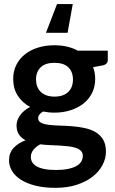

<svg xmlns="http://www.w3.org/2000/svg" viewBox="-20 -745 568 946"><path d="M248.5 -269Q271.5 -269 288.5 -275.2Q305.5 -281.5 316.8 -292.5Q328 -303.5 333.8 -319Q339.5 -334.5 339.5 -353Q339.5 -391 316.8 -413.2Q294 -435.5 248.5 -435.5Q203 -435.5 180.2 -413.2Q157.5 -391 157.5 -353Q157.5 -335 163.2 -319.5Q169 -304 180.2 -292.8Q191.5 -281.5 208.8 -275.2Q226 -269 248.5 -269ZM388 23Q388 8 379 -1.5Q370 -11 354.5 -16.2Q339 -21.5 318.2 -24Q297.5 -26.5 274.2 -27.8Q251 -29 226.2 -30Q201.5 -31 178 -34Q157.5 -22.5 144.8 -7Q132 8.5 132 29Q132 42.5 138.8 54.2Q145.5 66 160.2 74.5Q175 83 198.5 87.8Q222 92.5 256 92.5Q290.5 92.5 315.5 87.2Q340.5 82 356.8 72.8Q373 63.5 380.5 50.8Q388 38 388 23ZM511 -495.5V-449.5Q511 -427.5 484.5 -422.5L438.5 -414Q449 -387.5 449 -356Q449 -318 433.8 -287.2Q418.5 -256.5 391.5 -235Q364.5 -213.5 327.8 -201.8Q291 -190 248.5 -190Q233.5 -190 219.5 -191.5Q205.5 -193 192 -195.5Q168 -181 168 -163Q168 -147.5 182.2 -140.2Q196.5 -133 220 -130Q243.5 -127 273.5 -126.2Q303.5 -125.5 335 -123Q366.5 -120.5 396.5 -114.2Q426.5 -108 450 -94.5Q473.5 -81 487.8 -57.8Q502 -34.5 502 2Q502 36 485.2 68Q468.5 100 436.8 125Q405 150 358.8 165.2Q312.5 180.5 253.5 180.5Q195.5 180.5 152.5 169.2Q109.5 158 81 139.2Q52.5 120.5 38.5 96Q24.5 71.5 24.5 45Q24.5 9 46.2 -15.2Q68 -39.5 106 -54Q85.5 -64.5 73.5 -82Q61.5 -99.5 61.5 -128Q61.5 -139.5 65.8 -151.8Q70 -164 78.2 -176Q86.5 -188 99 -198.8Q111.5 -209.5 128.5 -218Q89.5 -239 67.2 -274Q45 -309 45 -356Q45 -394 60.2 -424.8Q75.5 -455.5 102.8 -477.2Q130 -499 167.2 -510.5Q204.5 -522 248.5 -522Q281.5 -522 310.5 -515.2Q339.5 -508.5 363.5 -495.5ZM313 -583.5H206.5L261 -725H338.5Z"/></svg>

Font: Lato 2
Style: Bold
Weight: 700
Designer: Lukasz Dziedzic with Adam Twardoch and Botio Nikoltchev
Foundry: tyPoland Lukasz Dziedzic
Version: Version 2.015; 2015-08-06; http://www.latofonts.com/